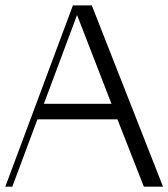

<svg xmlns="http://www.w3.org/2000/svg" viewBox="-21 -704 635 724"><path d="M325.2 -683.6 593.8 0H521.5L421.9 -253.9H120.1L25.4 0H-1L253.9 -683.6ZM144.5 -312.5H399.4L269.5 -647.5Z"/></svg>

Font: Buda
Style: light
Weight: 400
Version: Version 1.002